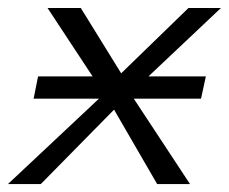

<svg xmlns="http://www.w3.org/2000/svg" viewBox="-20 -465 578 485"><path d="M0 0 230 -215.8H64.9L76.2 -272H213.9L100.1 -444.8H184.1L286.1 -279.8L456.1 -444.8H538.1L355 -272H500L487.8 -215.8H317.9L460 0H377L268.1 -188L83 0Z"/></svg>

Font: CMU Sans Serif
Style: Oblique
Weight: 500
Italic angle: -12°
Version: Version 0.7.0